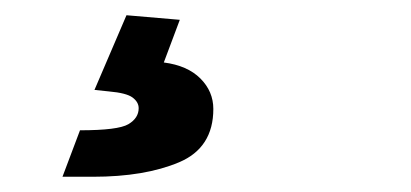

<svg xmlns="http://www.w3.org/2000/svg" viewBox="-20 -35 540 252"><path d="M62 197 85 136Q135 136 148.5 128Q162 120 162 107Q162 99 154 93Q146 87 123 85L104 83L146 -15L216 -9L195 47Q226 51 243 68Q260 85 260 108Q260 159 215 178Q170 197 102 197Z"/></svg>

Font: Radio Canada
Style: Bold Italic
Weight: 700
Italic angle: -12°
Designer: Charles Daoud, Etienne Aubert Bonn, Alexandre Saumier Demers, Jacques Le Bailly
Foundry: Radio-Canada
Version: Version 2.104; ttfautohint (v1.8.4.7-5d5b);gftools[0.9.28.de